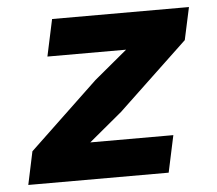

<svg xmlns="http://www.w3.org/2000/svg" viewBox="-45 -605 739 654"><g transform="rotate(-5 325.0 -278.0)"><path d="M50 -113 285 -336 398 -430H129L156 -556H624L600 -445L362 -220L249 -126H533L506 0H26Z"/></g></svg>

Font: Azeret Mono
Style: Bold Italic
Weight: 700
Italic angle: -12°
Designer: Martin Vácha
Foundry: Displaay
Version: Version 1.000; Glyphs 3.0.3, build 3074